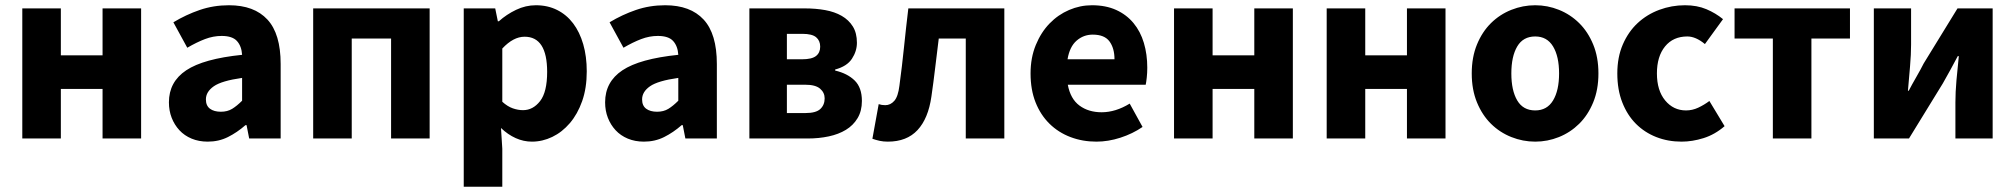

<svg xmlns="http://www.w3.org/2000/svg" viewBox="-20 -528 7682 732"><path d="M65 0V-496H212V-317H371V-496H518V0H371V-189H212V0Z M772 12Q738 12 710.5 0.5Q683 -11 664 -31.5Q645 -52 634.5 -79Q624 -106 624 -138Q624 -216 690 -260Q756 -304 903 -319Q901 -352 883.5 -371.5Q866 -391 825 -391Q793 -391 761.5 -379Q730 -367 694 -346L641 -443Q689 -472 741.5 -490Q794 -508 853 -508Q949 -508 999.5 -453.5Q1050 -399 1050 -284V0H930L920 -51H916Q884 -23 849 -5.5Q814 12 772 12ZM822 -102Q847 -102 865 -113Q883 -124 903 -144V-231Q825 -220 795 -199Q765 -178 765 -149Q765 -125 780.5 -113.5Q796 -102 822 -102Z M1174 0V-496H1618V0H1471V-381H1321V0Z M1748 184V-496H1868L1878 -447H1882Q1911 -473 1947.5 -490.5Q1984 -508 2023 -508Q2068 -508 2104 -490Q2140 -472 2165 -439Q2190 -406 2203.5 -359.5Q2217 -313 2217 -256Q2217 -192 2199.5 -142.5Q2182 -93 2152.5 -58.5Q2123 -24 2085.5 -6Q2048 12 2008 12Q1976 12 1946 -1.5Q1916 -15 1890 -40L1895 39V184ZM1974 -108Q2012 -108 2039 -142.5Q2066 -177 2066 -254Q2066 -388 1980 -388Q1937 -388 1895 -343V-140Q1915 -122 1935 -115Q1955 -108 1974 -108Z M2435 12Q2401 12 2373.5 0.5Q2346 -11 2327 -31.5Q2308 -52 2297.5 -79Q2287 -106 2287 -138Q2287 -216 2353 -260Q2419 -304 2566 -319Q2564 -352 2546.5 -371.5Q2529 -391 2488 -391Q2456 -391 2424.5 -379Q2393 -367 2357 -346L2304 -443Q2352 -472 2404.5 -490Q2457 -508 2516 -508Q2612 -508 2662.5 -453.5Q2713 -399 2713 -284V0H2593L2583 -51H2579Q2547 -23 2512 -5.5Q2477 12 2435 12ZM2485 -102Q2510 -102 2528 -113Q2546 -124 2566 -144V-231Q2488 -220 2458 -199Q2428 -178 2428 -149Q2428 -125 2443.5 -113.5Q2459 -102 2485 -102Z M2837 0V-496H3048Q3090 -496 3126 -489.5Q3162 -483 3189 -467.5Q3216 -452 3231.5 -427Q3247 -402 3247 -365Q3247 -333 3228 -304Q3209 -275 3164 -263V-259Q3211 -248 3238.5 -221Q3266 -194 3266 -143Q3266 -105 3249.5 -77.5Q3233 -50 3205 -33Q3177 -16 3139.5 -8Q3102 0 3060 0ZM2980 -302H3038Q3075 -302 3091 -314.5Q3107 -327 3107 -350Q3107 -373 3091.5 -386Q3076 -399 3039 -399H2980ZM2980 -97H3051Q3091 -97 3107.5 -112.5Q3124 -128 3124 -153Q3124 -175 3106.5 -190Q3089 -205 3050 -205H2980Z M3365 12Q3348 12 3334 9Q3320 6 3306 1L3330 -131Q3336 -129 3342 -128Q3348 -127 3355 -127Q3375 -127 3389.5 -143.5Q3404 -160 3409 -201Q3419 -275 3426.5 -348Q3434 -421 3443 -496H3809V0H3662V-381H3559Q3552 -326 3545.5 -270.5Q3539 -215 3531 -160Q3519 -76 3478 -32Q3437 12 3365 12Z M4160 12Q4107 12 4061 -5.5Q4015 -23 3981 -56.5Q3947 -90 3928 -138Q3909 -186 3909 -248Q3909 -308 3929 -356.5Q3949 -405 3981.5 -438.5Q4014 -472 4056 -490Q4098 -508 4143 -508Q4196 -508 4235.5 -490Q4275 -472 4301.5 -440Q4328 -408 4341 -364.5Q4354 -321 4354 -270Q4354 -250 4352 -232Q4350 -214 4348 -205H4051Q4061 -151 4095.5 -125.5Q4130 -100 4180 -100Q4233 -100 4287 -133L4336 -44Q4298 -18 4251.5 -3Q4205 12 4160 12ZM4050 -302H4229Q4229 -344 4210 -370Q4191 -396 4146 -396Q4111 -396 4084.5 -373Q4058 -350 4050 -302Z M4456 0V-496H4603V-317H4762V-496H4909V0H4762V-189H4603V0Z M5038 0V-496H5185V-317H5344V-496H5491V0H5344V-189H5185V0Z M5833 12Q5786 12 5742 -5.5Q5698 -23 5664.5 -56Q5631 -89 5611 -137.5Q5591 -186 5591 -248Q5591 -310 5611 -358.5Q5631 -407 5664.5 -440Q5698 -473 5742 -490.5Q5786 -508 5833 -508Q5880 -508 5923.5 -490.5Q5967 -473 6000.5 -440Q6034 -407 6054 -358.5Q6074 -310 6074 -248Q6074 -186 6054 -137.5Q6034 -89 6000.5 -56Q5967 -23 5923.5 -5.5Q5880 12 5833 12ZM5833 -107Q5878 -107 5901 -145Q5924 -183 5924 -248Q5924 -313 5901 -351Q5878 -389 5833 -389Q5787 -389 5764.5 -351Q5742 -313 5742 -248Q5742 -183 5764.5 -145Q5787 -107 5833 -107Z M6391 12Q6339 12 6294.5 -5.5Q6250 -23 6217 -56Q6184 -89 6165 -137.5Q6146 -186 6146 -248Q6146 -310 6167 -358.5Q6188 -407 6223.5 -440Q6259 -473 6306 -490.5Q6353 -508 6404 -508Q6450 -508 6485.5 -493Q6521 -478 6549 -455L6480 -360Q6445 -389 6413 -389Q6359 -389 6328 -351Q6297 -313 6297 -248Q6297 -183 6328.5 -145Q6360 -107 6408 -107Q6432 -107 6454.5 -117.5Q6477 -128 6497 -143L6555 -47Q6518 -15 6475 -1.5Q6432 12 6391 12Z M6739 0V-381H6593V-496H7033V-381H6886V0Z M7124 0V-496H7266V-358Q7266 -321 7262 -274.5Q7258 -228 7254 -182H7257Q7269 -205 7286 -234.5Q7303 -264 7314 -286L7443 -496H7577V0H7435V-138Q7435 -176 7439 -222Q7443 -268 7448 -314H7444Q7432 -291 7415.5 -261Q7399 -231 7387 -210L7258 0Z"/></svg>

Font: Font
Style: ¶
Weight: 700
Designer: Paul D. Hunt
Foundry: Adobe Systems Incorporated
Version: Version 3.000